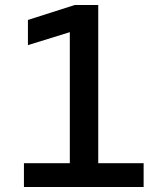

<svg xmlns="http://www.w3.org/2000/svg" viewBox="-20 -750 660 770"><path d="M76 0H556V-95.5H374V-730H280L92 -670V-569L260 -621V-95.5H76Z"/></svg>

Font: Monaspace Krypton Medium
Style: Regular
Weight: 500
Designer: Riley Cran & the Lettermatic Team
Foundry: Lettermatic
Version: Version 1.101 (Monaspace Krypton)